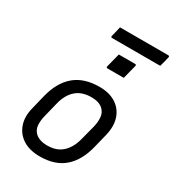

<svg xmlns="http://www.w3.org/2000/svg" viewBox="-218 -1045 1068 1179"><g transform="rotate(30 316.0 -455.5)"><path d="M356 -543Q426 -543 472.5 -513Q519 -483 536.5 -430.5Q554 -378 538 -310L513 -209Q487 -102 422.5 -45.5Q358 11 250 11Q177 11 129.5 -19.5Q82 -50 64 -103Q46 -156 63 -222L88 -324Q115 -432 181 -487.5Q247 -543 356 -543ZM344 -463Q278 -463 237 -427.5Q196 -392 179 -325L152 -216Q144 -185 145.5 -153Q147 -121 169 -99Q182 -86 203.5 -78Q225 -70 257 -70Q322 -70 362 -106.5Q402 -143 419 -208L447 -316Q455 -348 453 -380.5Q451 -413 429 -435Q416 -448 395.5 -455.5Q375 -463 344 -463ZM358 -774H473Q484 -774 481 -763L456 -665H341Q330 -665 333 -676ZM281 -922H622Q634 -922 631 -911Q627 -892 622.5 -876Q618 -860 613 -841H272Q261 -841 264 -852Q269 -872 273 -888Q277 -904 281 -922Z"/></g></svg>

Font: Recursive Mn Lnr St
Style: Italic
Weight: 400
Italic angle: -15°
Monospace: yes
Version: Version 1.079;hotconv 1.0.112;makeotfexe 2.5.65598; ttfautoh